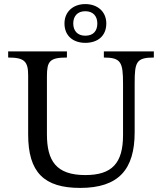

<svg xmlns="http://www.w3.org/2000/svg" viewBox="-20 -909 792 941"><path d="M373 12C562 12 640 -79 640 -261V-502C640 -605 648 -627 734 -627V-657H489V-627C573 -627 583 -604 583 -499V-247C583 -109 529 -51 398 -51C255 -51 210 -121 210 -251V-534C210 -609 223 -627 308 -627V-657H20V-627C99 -627 118 -609 118 -539V-250C118 -64 196 12 373 12ZM398 -699C458 -699 501 -732 501 -794C501 -852 458 -889 398 -889C339 -889 296 -852 296 -794C296 -732 340 -699 398 -699ZM398 -734C359 -734 339 -759 339 -794C339 -829 359 -854 398 -854C437 -854 457 -829 457 -794C457 -759 439 -734 398 -734Z"/></svg>

Font: STIX Two Text
Style: Regular
Weight: 400
Designer: Ross Mills, John Hudson & Paul Hanslow, Tiro Typeworks Ltd; with prior portions MicroPress Inc., and Coen Hoffman.
Foundry: Tiro Typeworks Ltd
Version: Version 2.13 b171